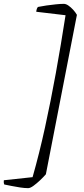

<svg xmlns="http://www.w3.org/2000/svg" viewBox="-50 -812 436 996"><path d="M96 164Q78 164 54.5 160.5Q31 157 9 152.5Q-13 148 -28 145Q-29 142 -30 138Q-31 134 -30 123L119 107Q154 -16 183.5 -151Q213 -286 239.5 -432Q266 -578 290 -733L138 -751Q139 -761 141.5 -767Q144 -773 147 -776Q166 -780 190.5 -783.5Q215 -787 239.5 -789.5Q264 -792 281 -792Q292 -792 304.5 -783.5Q317 -775 329 -762Q341 -749 349 -735L188 92Q175 107 157.5 123.5Q140 140 123.5 152Q107 164 96 164Z"/></svg>

Font: Texturina 12pt Thin
Style: Italic
Weight: 250
Italic angle: -11°
Designer: Guillermo Torres Carreño
Foundry: Omnibus-Type
Version: Version 1.002